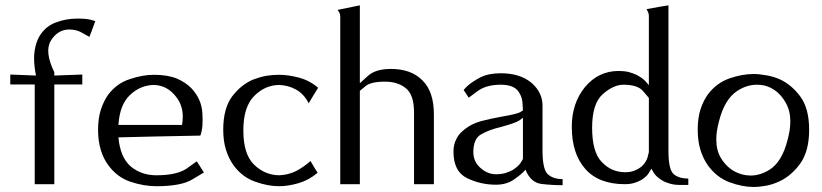

<svg xmlns="http://www.w3.org/2000/svg" viewBox="-20 -707 3156 737"><path d="M246.1 -593.8Q275.4 -593.8 298.8 -579.1Q323.2 -565.4 323.2 -565.4Q331.1 -585 345.7 -626Q345.7 -626 329.1 -630.9Q311.5 -635.7 276.4 -635.7Q233.4 -635.7 192.4 -620.1Q152.3 -604.5 129.9 -565.4Q118.2 -543.9 113.3 -514.6Q108.4 -484.4 113.3 -446.3Q114.3 -436.5 118.2 -417Q93.8 -418 19.5 -420.9Q19.5 -411.1 19.5 -382.8Q43 -382.8 113.3 -382.8Q113.3 -287.1 113.3 0Q118.2 0 131.8 0Q146.5 0 188.5 0Q188.5 -95.7 188.5 -382.8Q214.8 -382.8 295.9 -382.8Q295.9 -392.6 295.9 -420.9Q268.6 -419.9 188.5 -417Q188.5 -418.9 188.5 -423.8Q188.5 -427.7 188.5 -429.7Q149.4 -509.8 175.8 -551.8Q202.1 -593.8 246.1 -593.8Z M580.1 -34.2Q522.5 -34.2 481.4 -68.4Q441.4 -103.5 434.6 -179.7Q539.1 -182.6 749 -186.5Q760.7 -216.8 756.8 -272.5Q753.9 -327.1 713.9 -369.1Q691.4 -391.6 657.2 -406.2Q622.1 -419.9 570.3 -419.9Q527.3 -419.9 478.5 -403.3Q428.7 -387.7 395.5 -343.8Q377.9 -319.3 367.2 -286.1Q356.4 -252.9 356.4 -209Q356.4 -165 367.2 -130.9Q377 -97.7 395.5 -73.2Q428.7 -27.3 479.5 -9.8Q531.2 7.8 580.1 7.8Q675.8 7.8 718.8 -18.6Q762.7 -44.9 762.7 -44.9Q752.9 -59.6 735.4 -87.9Q735.4 -87.9 697.3 -60.5Q659.2 -34.2 580.1 -34.2ZM570.3 -380.9Q622.1 -379.9 656.2 -335Q681.6 -302.7 681.6 -259.8Q681.6 -244.1 678.7 -227.5Q658.2 -227.5 617.2 -227.5Q571.3 -227.5 434.6 -227.5Q439.5 -305.7 479.5 -342.8Q518.6 -379.9 570.3 -380.9Z M1050.8 -34.2Q996.1 -35.2 955.1 -75.2Q914.1 -115.2 914.1 -206.1Q914.1 -295.9 955.1 -337.9Q996.1 -379.9 1050.8 -380.9Q1085.9 -379.9 1116.2 -363.3Q1146.5 -346.7 1165 -310.5Q1176.8 -331.1 1201.2 -370.1Q1168 -398.4 1127 -409.2Q1086.9 -419.9 1050.8 -419.9Q1027.3 -419.9 1002 -416Q976.6 -411.1 951.2 -401.4Q905.3 -381.8 871.1 -336.9Q836.9 -291 836.9 -209Q836.9 -165 847.7 -130.9Q858.4 -97.7 876 -73.2Q909.2 -27.3 959 -9.8Q1007.8 7.8 1050.8 7.8Q1085.9 7.8 1126 -3.9Q1166 -15.6 1199.2 -43.9Q1189.5 -58.6 1171.9 -88.9Q1145.5 -65.4 1115.2 -49.8Q1085 -35.2 1050.8 -34.2Z M1286.1 -641.6Q1286.1 -481.4 1286.1 0Q1305.7 0 1361.3 0Q1361.3 -89.8 1361.3 -358.4Q1361.3 -358.4 1382.8 -376Q1403.3 -393.6 1458 -393.6Q1506.8 -393.6 1538.1 -368.2Q1569.3 -342.8 1569.3 -275.4Q1569.3 -183.6 1569.3 0Q1574.2 0 1588.9 0Q1602.5 0 1645.5 0Q1645.5 -67.4 1645.5 -267.6Q1645.5 -355.5 1601.6 -398.4Q1558.6 -442.4 1480.5 -442.4Q1420.9 -442.4 1391.6 -415Q1361.3 -387.7 1361.3 -387.7Q1361.3 -487.3 1361.3 -686.5Q1339.8 -682.6 1275.4 -668.9Q1283.2 -660.2 1285.2 -651.4Q1286.1 -641.6 1286.1 -641.6Z M2062.5 -123Q2062.5 -168 2062.5 -301.8Q2062.5 -352.5 2019.5 -389.6Q1975.6 -425.8 1902.3 -425.8Q1855.5 -425.8 1824.2 -410.2Q1793 -393.6 1776.4 -378.9Q1767.6 -371.1 1763.7 -366.2Q1759.8 -361.3 1759.8 -361.3Q1765.6 -351.6 1779.3 -332Q1779.3 -332 1813.5 -357.4Q1846.7 -381.8 1902.3 -381.8Q1950.2 -381.8 1968.8 -357.4Q1986.3 -334 1986.3 -301.8Q1986.3 -295.9 1987.3 -283.2Q1987.3 -283.2 1976.6 -276.4Q1965.8 -269.5 1903.3 -258.8Q1870.1 -252.9 1827.1 -242.2Q1785.2 -230.5 1755.9 -204.1Q1739.3 -190.4 1730.5 -170.9Q1720.7 -151.4 1720.7 -125Q1720.7 -48.8 1772.5 -23.4Q1824.2 2 1883.8 2Q1925.8 2 1955.1 -19.5Q1984.4 -40 1997.1 -55.7Q2016.6 -6.8 2057.6 -1Q2098.6 3.9 2139.6 3.9Q2139.6 -3.9 2139.6 -19.5Q2104.5 -19.5 2084 -37.1Q2063.5 -53.7 2062.5 -123ZM1987.3 -96.7Q1987.3 -96.7 1978.5 -82Q1969.7 -68.4 1948.2 -54.7Q1936.5 -47.9 1920.9 -43Q1904.3 -38.1 1883.8 -38.1Q1851.6 -38.1 1824.2 -62.5Q1796.9 -86.9 1796.9 -123Q1796.9 -174.8 1827.1 -191.4Q1857.4 -209 1903.3 -219.7Q1957 -234.4 1972.7 -244.1Q1987.3 -254.9 1987.3 -254.9Q1987.3 -202.1 1987.3 -96.7Z M2545.9 -126Q2545.9 -240.2 2545.9 -582Q2545.9 -582 2545.9 -583Q2545.9 -609.4 2545.9 -686.5Q2524.4 -683.6 2461.9 -671.9Q2464.8 -667 2467.8 -660.2Q2470.7 -653.3 2470.7 -646.5Q2470.7 -557.6 2470.7 -379.9Q2470.7 -379.9 2459 -393.6Q2447.3 -407.2 2422.9 -419.9Q2410.2 -425.8 2392.6 -430.7Q2376 -434.6 2354.5 -434.6Q2277.3 -434.6 2225.6 -373Q2174.8 -310.5 2174.8 -220.7Q2174.8 -117.2 2226.6 -58.6Q2278.3 0 2378.9 0Q2399.4 0 2415 -4.9Q2430.7 -9.8 2442.4 -16.6Q2463.9 -30.3 2471.7 -44.9Q2480.5 -59.6 2480.5 -59.6Q2480.5 -59.6 2489.3 -43.9Q2499 -28.3 2521.5 -14.6Q2534.2 -6.8 2551.8 -2Q2568.4 2.9 2590.8 2.9Q2591.8 2.9 2595.7 2.9Q2602.5 2.9 2622.1 2.9Q2622.1 -2.9 2622.1 -21.5Q2586.9 -21.5 2566.4 -38.1Q2545.9 -55.7 2545.9 -126ZM2470.7 -123Q2470.7 -123 2465.8 -103.5Q2460.9 -85 2442.4 -67.4Q2431.6 -58.6 2417 -52.7Q2401.4 -45.9 2379.9 -45.9Q2327.1 -45.9 2290 -85Q2252.9 -123 2252.9 -216.8Q2252.9 -309.6 2293.9 -345.7Q2335 -381.8 2373 -381.8Q2428.7 -381.8 2449.2 -356.4Q2470.7 -331.1 2470.7 -331.1Q2470.7 -261.7 2470.7 -123Z M3085.9 -209Q3085.9 -291 3051.8 -336.9Q3017.6 -382.8 2971.7 -403.3Q2946.3 -414.1 2920.9 -418Q2895.5 -422.9 2872.1 -422.9Q2829.1 -422.9 2780.3 -406.2Q2730.5 -388.7 2697.3 -344.7Q2679.7 -320.3 2668.9 -287.1Q2658.2 -253.9 2658.2 -209Q2658.2 -165 2668.9 -130.9Q2679.7 -96.7 2697.3 -72.3Q2730.5 -26.4 2779.3 -7.8Q2829.1 10.7 2872.1 10.7Q2894.5 10.7 2920.9 5.9Q2946.3 1 2971.7 -10.7Q3017.6 -32.2 3051.8 -79.1Q3085.9 -127 3085.9 -209ZM2830.1 -37.1Q2777.3 -50.8 2747.1 -100.6Q2729.5 -129.9 2729.5 -171.9Q2729.5 -202.1 2739.3 -239.3Q2760.7 -326.2 2810.5 -358.4Q2846.7 -381.8 2885.7 -381.8Q2899.4 -381.8 2914.1 -378.9Q2966.8 -365.2 2996.1 -312.5Q3013.7 -282.2 3013.7 -241.2Q3013.7 -210 3003.9 -172.9Q2982.4 -85 2932.6 -54.7Q2897.5 -33.2 2861.3 -33.2Q2845.7 -33.2 2830.1 -37.1Z"/></svg>

Font: BSRU BANSOMDEJ
Style: Regular
Weight: 400
Designer: Wisit Potiwat
Version: Version 1.000;PS 002.000;hotconv 1.0.70;makeotf.lib2.5.58329